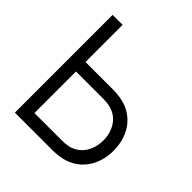

<svg xmlns="http://www.w3.org/2000/svg" viewBox="-193 -860 1000 1000"><g transform="rotate(45 307.0 -360.0)"><path d="M69.5 0H347.5C361.5 0 380 -1 398.5 -4C510.5 -21.5 573.5 -111 573.5 -223.5C573.5 -335.5 510.5 -425.5 398.5 -442.5C380 -445.5 361.5 -446.5 347.5 -446.5H143V-720H69.5ZM143 -70.5V-376.5H345.5C357.5 -376.5 375 -375.5 390.5 -372C464 -356.5 498 -290.5 498 -223.5C498 -156.5 464 -90.5 390.5 -74.5C375 -71.5 357.5 -70.5 345.5 -70.5Z"/></g></svg>

Font: Eudonet
Style: Regular
Weight: 400
Designer: Mikhail Sharanda
Foundry: Mikhail Sharanda
Version: Version 4.503;Glyphs 3.1.2 (3151)